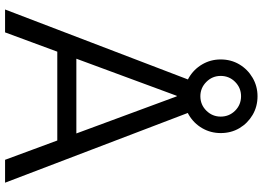

<svg xmlns="http://www.w3.org/2000/svg" viewBox="-156 -856 1012 739"><g transform="rotate(90 349.5 -486.0)"><path d="M16 0 295.3 -730H404.1L682.7 0H594.6L350.3 -660.9H348.3L104.1 0ZM144.7 -201V-274.4H554.7V-201ZM349.8 -688.3Q311.3 -688.3 278.8 -707.3Q246.3 -726.3 227.3 -758.7Q208.3 -791.2 208.3 -829.8Q208.3 -869.7 227.3 -901.7Q246.3 -933.7 278.8 -952.7Q311.2 -971.7 349.9 -971.7Q389.7 -971.7 421.9 -952.7Q454 -933.7 472.9 -901.8Q491.7 -869.9 491.7 -830Q491.7 -791.3 472.9 -758.8Q454 -726.3 421.7 -707.3Q389.5 -688.3 349.8 -688.3ZM349.9 -751.7Q382.7 -751.7 405.5 -774.8Q428.3 -797.9 428.3 -829.9Q428.3 -862.6 405.5 -885.5Q382.7 -908.3 349.8 -908.3Q317.7 -908.3 294.7 -885.5Q271.7 -862.7 271.7 -829.8Q271.7 -797.7 294.8 -774.7Q317.9 -751.7 349.9 -751.7Z"/></g></svg>

Font: M PLUS 2 Thin
Style: Regular
Weight: 100
Designer: Coji Morishita
Foundry: UNDERFOREST DESIGN
Version: Version 1.001